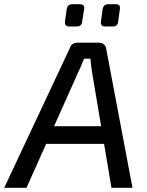

<svg xmlns="http://www.w3.org/2000/svg" viewBox="-52 -893 697 913"><path d="M419 -690Q433 -690 442.5 -681.5Q452 -673 453 -661L578 0H478L385 -554Q383 -569 381 -584.5Q379 -600 378 -614H348Q342 -601 335.5 -584.5Q329 -568 322 -554L74 0H-32L280 -664Q284 -678 294 -684Q304 -690 317 -690ZM489 -293 479 -209H127L138 -293ZM325 -873Q340 -873 345 -867Q350 -861 348 -849L339 -792Q338 -779 331.5 -773Q325 -767 312 -767H279Q254 -767 257 -791L265 -848Q267 -861 273.5 -867Q280 -873 294 -873ZM496 -873Q511 -873 515.5 -867Q520 -861 518 -849L510 -792Q509 -779 502.5 -773Q496 -767 482 -767H449Q425 -767 428 -791L436 -849Q438 -861 444.5 -867Q451 -873 465 -873Z"/></svg>

Font: Exo 2 Medium
Style: Italic
Weight: 500
Italic angle: -8°
Designer: Natanael Gama
Foundry: Natanael Gama
Version: Version 2.010